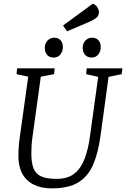

<svg xmlns="http://www.w3.org/2000/svg" viewBox="-20 -1023 692 1054"><path d="M265 11Q220 11 185.5 -1Q151 -13 127.5 -36Q104 -59 92.5 -92Q81 -125 81 -167Q81 -219 90 -280L135 -602L71 -616L74 -648H280L277 -616L204 -602L159 -276Q155 -249 153.5 -227Q152 -205 152 -183Q152 -130 164 -99Q176 -68 206.5 -54.5Q237 -41 291 -41Q353 -41 389.5 -71Q426 -101 445.5 -154Q465 -207 474 -276L519 -601L453 -616L456 -648H652L648 -616L576 -601L532 -279Q519 -183 491 -118.5Q463 -54 409.5 -21.5Q356 11 265 11ZM483 -707Q461 -707 447.5 -721.5Q434 -736 434 -761Q434 -776 440.5 -788.5Q447 -801 459 -808.5Q471 -816 485 -816Q508 -816 520.5 -802Q533 -788 533 -765Q533 -741 519.5 -724Q506 -707 483 -707ZM274 -707Q252 -707 239 -721.5Q226 -736 226 -761Q226 -776 232.5 -788.5Q239 -801 251 -808.5Q263 -816 277 -816Q300 -816 312.5 -802Q325 -788 325 -765Q325 -741 311.5 -724Q298 -707 274 -707ZM348 -851 326 -883 490 -1003Q507 -996 515 -982Q523 -968 523 -957Q523 -937 509 -925.5Q495 -914 472 -904Z"/></svg>

Font: Faustina Light
Style: Italic
Weight: 300
Italic angle: -8°
Designer: Alfonso Garcia
Foundry: http://www.omnibus-type.com
Version: Version 1.200